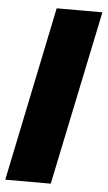

<svg xmlns="http://www.w3.org/2000/svg" viewBox="-55 -764 448 799"><g transform="rotate(5 169.0 -364.5)"><path d="M-2 0 149 -729H340L188 0Z"/></g></svg>

Font: Mona Sans ExtraLight Black
Style: Italic
Weight: 900
Italic angle: -11.6951°
Version: Version 2.000